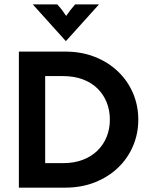

<svg xmlns="http://www.w3.org/2000/svg" viewBox="-20 -862 693 882"><path d="M66.7 0V-625H279.2Q354.2 -625 415.6 -600.7Q477.1 -576.4 521.9 -533.7Q566.7 -491 591 -434Q615.3 -377.1 615.3 -312.5Q615.3 -247.9 591 -191Q566.7 -134 521.9 -91.3Q477.1 -48.6 415.6 -24.3Q354.2 0 279.2 0ZM187.5 -112.5H268.1Q320.8 -112.5 361.1 -128.1Q401.4 -143.8 428.8 -171.2Q456.2 -198.6 470.5 -234.7Q484.7 -270.8 484.7 -312.5Q484.7 -354.2 470.5 -390.6Q456.2 -427.1 428.8 -454.5Q401.4 -481.9 361.1 -497.2Q320.8 -512.5 268.1 -512.5H187.5ZM282.6 -672.9 130.6 -841.7H243.1Q254.9 -829.2 264.2 -816.7Q273.6 -804.2 284 -788.9Q294.4 -804.2 304.2 -816.7Q313.9 -829.2 325 -841.7H434.7Z"/></svg>

Font: co2trust
Style: Bold
Weight: 700
Designer: Kristian Moeller
Foundry: Dicotype
Version: Version 1.000